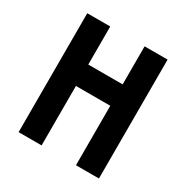

<svg xmlns="http://www.w3.org/2000/svg" viewBox="-146 -749 849 874"><g transform="rotate(30 278.0 -312.5)"><path d="M66.7 0V-625H187.5V-425H368.1V-625H488.9V0H368.1V-312.5H187.5V0Z"/></g></svg>

Font: Afacad Flux
Style: Bold
Weight: 700
Designer: Kristian Moeller
Foundry: Dicotype
Version: Version 1.100